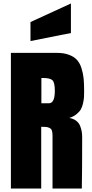

<svg xmlns="http://www.w3.org/2000/svg" viewBox="-20 -1081 527 1101"><path d="M154.8 -845.7V-954.6L386.7 -1061V-891.6ZM216.3 -354Q216.3 -354 216.3 0H42.5V-777.8H306.2Q346.7 -777.8 375.5 -766.8Q404.3 -755.9 420.9 -738Q437.5 -720.2 447 -690.7Q456.5 -661.1 459.5 -631.6Q462.4 -602.1 462.4 -560.1Q462.4 -538.1 461.7 -524.2Q460.9 -510.3 456.3 -489Q451.7 -467.8 443.4 -453.6Q435.1 -439.5 418.2 -425.8Q401.4 -412.1 377.4 -404.8Q401.4 -400.4 417 -388.4Q432.6 -376.5 439.5 -358.9Q446.3 -341.3 448.7 -326.4Q451.2 -311.5 451.2 -293Q451.2 -100.1 449.2 0H281.2V-303.2Q281.2 -321.3 277.6 -332Q273.9 -342.8 263.9 -347.4Q253.9 -352.1 244.6 -353Q235.4 -354 216.3 -354ZM217.3 -633.8V-488.8H260.3Q294.4 -488.8 294.4 -560.1Q294.4 -607.4 281 -620.6Q267.6 -633.8 226.6 -633.8Z"/></svg>

Font: Anton
Style: Regular
Weight: 400
Foundry: vernon adams
Version: Version 1.000